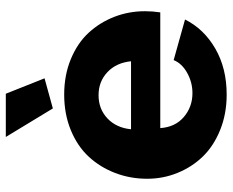

<svg xmlns="http://www.w3.org/2000/svg" viewBox="-88 -682 781 644"><g transform="rotate(-90 302.0 -360.5)"><path d="M164.1 -731H309.1L360.8 -601.1L259.8 -573.2ZM306.2 9.8Q241.7 9.8 187.7 -12Q133.8 -33.7 98.4 -70.3Q63 -106.9 43.5 -155.3Q23.9 -203.6 23.9 -256.8Q23.9 -313.5 43.2 -364Q62.5 -414.6 97.7 -452.6Q132.8 -490.7 186.8 -512.9Q240.7 -535.2 306.2 -535.2Q371.6 -535.2 425.3 -512.9Q479 -490.7 513.7 -453.1Q548.3 -415.5 567.1 -366.9Q585.9 -318.4 585.9 -264.2Q585.9 -239.3 582 -212.9H193.8Q197.3 -162.6 231.2 -133.8Q265.1 -105 311 -105Q347.2 -105 378.9 -122.6Q410.6 -140.1 421.9 -168L558.1 -129.9Q526.4 -66.4 460.4 -28.3Q394.5 9.8 306.2 9.8ZM189.9 -311H418Q413.1 -360.4 381.6 -390.1Q350.1 -419.9 304.2 -419.9Q257.8 -419.9 226.3 -390.1Q194.8 -360.4 189.9 -311Z"/></g></svg>

Font: Raleway-v4020 ExtraBold
Style: Regular
Weight: 800
Designer: Matt McInerney, Pablo Impallari, Rodrigo Fuenzalida
Foundry: Matt McInerney, Pablo Impallari, Rodrigo Fuenzalida
Version: Version 4.020;PS 004.020;hotconv 1.0.88;makeotf.lib2.5.64775